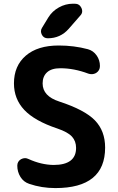

<svg xmlns="http://www.w3.org/2000/svg" viewBox="-20 -1004 622 1014"><path d="M235.4 -912.1Q255.9 -945.3 291 -964.8Q326.2 -984.4 365.2 -984.4H375Q399.4 -984.4 410.2 -961.9Q414.1 -953.1 414.1 -945.3Q414.1 -931.6 403.3 -920.9L342.8 -851.6Q298.8 -801.8 232.4 -801.8Q210.9 -801.8 201.2 -820.3Q196.3 -830.1 196.3 -838.9Q196.3 -848.6 202.1 -857.4ZM507.8 -655.3Q507.8 -631.8 488.3 -619.1Q476.6 -612.3 463.9 -612.3Q455.1 -612.3 446.3 -615.2Q371.1 -643.6 298.8 -643.6Q252 -643.6 228.5 -622.1Q205.1 -600.6 205.1 -563.5Q205.1 -496.1 293 -467.8Q427.7 -423.8 481.4 -368.2Q535.2 -312.5 535.2 -224.6Q535.2 -10.7 272.5 -10.7Q199.2 -10.7 133.8 -33.2Q104.5 -43 87.9 -69.8Q71.3 -96.7 71.3 -128.9Q71.3 -151.4 90.8 -163.1Q101.6 -168.9 112.3 -168.9Q121.1 -168.9 130.9 -164.1Q197.3 -133.8 262.7 -132.8Q381.8 -132.8 381.8 -222.7Q381.8 -258.8 359.9 -282.7Q337.9 -306.6 283.2 -325.2Q163.1 -365.2 108.4 -423.3Q53.7 -481.4 53.7 -563.5Q53.7 -656.2 116.2 -710Q178.7 -763.7 290 -763.7Q371.1 -763.7 444.3 -744.1Q472.7 -736.3 490.2 -711.4Q507.8 -686.5 507.8 -655.3Z"/></svg>

Font: Gen Jyuu GothicX Bold
Style: Bold
Weight: 700
Designer: Ryoko NISHIZUKA (kana &amp; ideographs); Paul D. Hunt (Latin, Greek &amp; Cyrillic); Wenlong ZHANG (bopomofo); Sandoll C
Version: Version 1.058.20140828